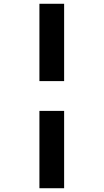

<svg xmlns="http://www.w3.org/2000/svg" viewBox="-20 -780 549 1018"><path d="M189 -760H320V-350H189ZM189 -192H320V218H189Z"/></svg>

Font: Noto Sans Black
Style: Regular
Weight: 900
Designer: Monotype Design Team
Foundry: Monotype Imaging Inc.
Version: Version 2.007